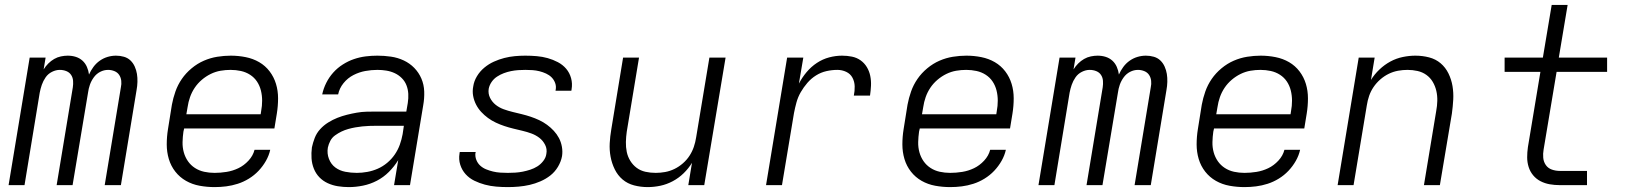

<svg xmlns="http://www.w3.org/2000/svg" viewBox="-20 -755 6640 783"><path d="M15 0 101 -520H166L158 -472Q166 -485 177 -496Q188 -507 201 -514.5Q214 -522 228.5 -525Q243 -528 256 -528Q274 -528 289.5 -523Q305 -518 316.5 -507.5Q328 -497 334.5 -482Q341 -467 343 -451Q350 -467 361 -482Q372 -497 387 -507.5Q402 -518 419 -523Q436 -528 453 -528Q470 -528 485.5 -523.5Q501 -519 512 -508.5Q523 -498 529.5 -483.5Q536 -469 538.5 -453.5Q541 -438 540.5 -421Q540 -404 537 -388L473 0H407L473 -399Q476 -412 474.5 -425.5Q473 -439 466 -449.5Q459 -460 446.5 -465Q434 -470 421 -470Q404 -470 388.5 -462Q373 -454 362.5 -439.5Q352 -425 346.5 -409Q341 -393 339 -377L276 0H211L277 -399Q279 -412 278 -425.5Q277 -439 270 -449.5Q263 -460 250.5 -465Q238 -470 224 -470Q208 -470 192 -462Q176 -454 166 -439.5Q156 -425 150.5 -409Q145 -393 142 -377L80 0Z M855 8Q824 8 794 2.5Q764 -3 738.5 -17.5Q713 -32 695 -55Q677 -78 668.5 -106.5Q660 -135 660 -166Q660 -197 665 -228L681 -328Q686 -355 695.5 -382Q705 -409 721.5 -433Q738 -457 761.5 -476.5Q785 -496 811.5 -507.5Q838 -519 866 -523.5Q894 -528 921 -528Q921 -528 921 -528Q921 -528 921 -528Q952 -528 982 -522Q1012 -516 1037 -501.5Q1062 -487 1079.5 -464Q1097 -441 1105.5 -413Q1114 -385 1114 -354Q1114 -323 1109 -292L1099 -231H731L728 -218Q725 -197 724.5 -175.5Q724 -154 729.5 -134Q735 -114 746.5 -97.5Q758 -81 775 -70Q792 -59 812.5 -54.5Q833 -50 855 -50Q879 -50 904 -54Q929 -58 952 -69Q975 -80 993.5 -100Q1012 -120 1018 -144H1082Q1077 -121 1064.5 -99Q1052 -77 1034.5 -58.5Q1017 -40 995 -26.5Q973 -13 949.5 -5.5Q926 2 902.5 5Q879 8 855 8ZM740 -289H1043L1045 -302Q1049 -323 1049 -344.5Q1049 -366 1044 -386Q1039 -406 1028 -422.5Q1017 -439 1000 -450Q983 -461 962.5 -465.5Q942 -470 920 -470Q900 -470 879.5 -466.5Q859 -463 839.5 -453.5Q820 -444 803 -429.5Q786 -415 774 -397Q762 -379 755 -359Q748 -339 745 -318Z M1403 8Q1403 8 1403 8Q1403 8 1403 8H1402Q1380 8 1358 4.5Q1336 1 1316.5 -8Q1297 -17 1282.5 -32Q1268 -47 1260 -67Q1252 -87 1250.5 -109Q1249 -131 1252 -154Q1256 -173 1263.5 -192.5Q1271 -212 1285.5 -228Q1300 -244 1318.5 -255.5Q1337 -267 1356 -274.5Q1375 -282 1395 -287Q1415 -292 1435 -295.5Q1455 -299 1475 -299.5Q1495 -300 1514 -300H1637L1643 -335Q1646 -354 1645 -372.5Q1644 -391 1637.5 -407.5Q1631 -424 1618.5 -436.5Q1606 -449 1590 -456.5Q1574 -464 1556 -467Q1538 -470 1519 -470Q1495 -470 1470 -465.5Q1445 -461 1421.5 -449Q1398 -437 1381 -416Q1364 -395 1359 -370H1294Q1299 -394 1310.5 -417Q1322 -440 1339 -459Q1356 -478 1378 -492Q1400 -506 1423.5 -514Q1447 -522 1471 -525Q1495 -528 1519 -528Q1547 -528 1574.5 -524Q1602 -520 1626.5 -508.5Q1651 -497 1669.5 -478Q1688 -459 1698.5 -434.5Q1709 -410 1710 -382Q1711 -354 1706 -326L1652 0H1587L1604 -102Q1588 -76 1566 -54Q1544 -32 1517 -18Q1490 -4 1460.5 2Q1431 8 1403 8ZM1435 -50Q1456 -50 1478 -54Q1500 -58 1520.5 -67Q1541 -76 1559 -91Q1577 -106 1590 -125Q1603 -144 1610.5 -165Q1618 -186 1622 -208L1627 -242H1514Q1500 -242 1486 -241.5Q1472 -241 1457.5 -239.5Q1443 -238 1429 -235.5Q1415 -233 1400.5 -229Q1386 -225 1372.5 -218.5Q1359 -212 1346.5 -203Q1334 -194 1327 -180.5Q1320 -167 1317 -153Q1313 -129 1321.5 -107Q1330 -85 1347.5 -72Q1365 -59 1388 -54.5Q1411 -50 1435 -50Z M2051 8Q2027 8 2003.5 6Q1980 4 1957.5 -2Q1935 -8 1914.5 -18Q1894 -28 1879 -44.5Q1864 -61 1857 -83Q1850 -105 1854 -129Q1854 -131 1854.5 -132.5Q1855 -134 1855 -135H1920Q1920 -134 1920 -133.5Q1920 -133 1919 -132Q1917 -117 1922.5 -103Q1928 -89 1938.5 -79.5Q1949 -70 1962.5 -64.5Q1976 -59 1990.5 -55.5Q2005 -52 2020.5 -51Q2036 -50 2051 -50Q2066 -50 2081.5 -51Q2097 -52 2112 -55Q2127 -58 2142.5 -63Q2158 -68 2171.5 -76.5Q2185 -85 2195.5 -98.5Q2206 -112 2208 -127Q2212 -147 2203 -164.5Q2194 -182 2179.5 -193Q2165 -204 2147.5 -210.5Q2130 -217 2111 -221.5Q2092 -226 2073.5 -230.5Q2055 -235 2037 -241Q2019 -247 2002 -255Q1985 -263 1970 -274Q1955 -285 1942.5 -298.5Q1930 -312 1921.5 -328.5Q1913 -345 1909.5 -364Q1906 -383 1910 -403Q1913 -424 1925 -444Q1937 -464 1955 -479Q1973 -494 1994 -503.5Q2015 -513 2036.5 -518.5Q2058 -524 2079.5 -526Q2101 -528 2122 -528Q2146 -528 2169 -526Q2192 -524 2213.5 -518Q2235 -512 2255 -501.5Q2275 -491 2289 -474.5Q2303 -458 2309 -436Q2315 -414 2311 -391Q2311 -389 2310.5 -387.5Q2310 -386 2310 -385H2245Q2246 -386 2246 -386.5Q2246 -387 2246 -388Q2249 -403 2244 -416.5Q2239 -430 2229.5 -439.5Q2220 -449 2207 -455Q2194 -461 2180 -464.5Q2166 -468 2151.5 -469Q2137 -470 2122 -470Q2108 -470 2093.5 -469Q2079 -468 2064 -465Q2049 -462 2034.5 -456.5Q2020 -451 2007 -442.5Q1994 -434 1985 -421Q1976 -408 1973 -393Q1970 -373 1978.5 -356Q1987 -339 2001.5 -327.5Q2016 -316 2034 -309.5Q2052 -303 2070.5 -298.5Q2089 -294 2107.5 -289.5Q2126 -285 2144 -279Q2162 -273 2179 -265Q2196 -257 2211 -246Q2226 -235 2238.5 -221.5Q2251 -208 2259.5 -192Q2268 -176 2271.5 -156.5Q2275 -137 2272 -118Q2268 -96 2255.5 -75Q2243 -54 2224.5 -39.5Q2206 -25 2184 -15.5Q2162 -6 2140 -1Q2118 4 2095.5 6Q2073 8 2051 8Z M2621 8Q2593 8 2566 1Q2539 -6 2519 -23Q2499 -40 2487 -64.5Q2475 -89 2470 -116Q2465 -143 2466.5 -171Q2468 -199 2473 -228L2521 -520H2586L2536 -218Q2533 -197 2532.5 -176Q2532 -155 2536 -135.5Q2540 -116 2550.5 -99Q2561 -82 2576.5 -70.5Q2592 -59 2612 -54.5Q2632 -50 2654 -50Q2673 -50 2692.5 -53.5Q2712 -57 2730.5 -66Q2749 -75 2765 -89Q2781 -103 2792 -120Q2803 -137 2809.5 -156Q2816 -175 2819 -195L2873 -520H2939L2852 0H2787L2802 -91Q2788 -68 2768 -48.5Q2748 -29 2723.5 -16Q2699 -3 2673 2.5Q2647 8 2621 8Z M3104 0 3190 -520H3256L3238 -414Q3251 -439 3269.5 -461Q3288 -483 3311.5 -498.5Q3335 -514 3361.5 -521Q3388 -528 3414 -528Q3435 -528 3454.5 -524Q3474 -520 3489.5 -509Q3505 -498 3515 -481.5Q3525 -465 3529 -445.5Q3533 -426 3532 -405.5Q3531 -385 3528 -365H3462Q3466 -384 3465.5 -403Q3465 -422 3456.5 -438Q3448 -454 3431 -462Q3414 -470 3395 -470Q3373 -470 3350.5 -465Q3328 -460 3308 -447.5Q3288 -435 3272.5 -417Q3257 -399 3245.5 -379Q3234 -359 3228 -337Q3222 -315 3218 -294L3169 0Z M3855 8Q3824 8 3794 2.5Q3764 -3 3738.5 -17.5Q3713 -32 3695 -55Q3677 -78 3668.5 -106.5Q3660 -135 3660 -166Q3660 -197 3665 -228L3681 -328Q3686 -355 3695.5 -382Q3705 -409 3721.5 -433Q3738 -457 3761.5 -476.5Q3785 -496 3811.5 -507.5Q3838 -519 3866 -523.5Q3894 -528 3921 -528Q3921 -528 3921 -528Q3921 -528 3921 -528Q3952 -528 3982 -522Q4012 -516 4037 -501.5Q4062 -487 4079.5 -464Q4097 -441 4105.5 -413Q4114 -385 4114 -354Q4114 -323 4109 -292L4099 -231H3731L3728 -218Q3725 -197 3724.5 -175.5Q3724 -154 3729.5 -134Q3735 -114 3746.5 -97.5Q3758 -81 3775 -70Q3792 -59 3812.5 -54.5Q3833 -50 3855 -50Q3879 -50 3904 -54Q3929 -58 3952 -69Q3975 -80 3993.5 -100Q4012 -120 4018 -144H4082Q4077 -121 4064.5 -99Q4052 -77 4034.5 -58.5Q4017 -40 3995 -26.5Q3973 -13 3949.5 -5.5Q3926 2 3902.5 5Q3879 8 3855 8ZM3740 -289H4043L4045 -302Q4049 -323 4049 -344.5Q4049 -366 4044 -386Q4039 -406 4028 -422.5Q4017 -439 4000 -450Q3983 -461 3962.5 -465.5Q3942 -470 3920 -470Q3900 -470 3879.5 -466.5Q3859 -463 3839.5 -453.5Q3820 -444 3803 -429.5Q3786 -415 3774 -397Q3762 -379 3755 -359Q3748 -339 3745 -318Z M4215 0 4301 -520H4366L4358 -472Q4366 -485 4377 -496Q4388 -507 4401 -514.5Q4414 -522 4428.5 -525Q4443 -528 4456 -528Q4474 -528 4489.5 -523Q4505 -518 4516.5 -507.5Q4528 -497 4534.5 -482Q4541 -467 4543 -451Q4550 -467 4561 -482Q4572 -497 4587 -507.5Q4602 -518 4619 -523Q4636 -528 4653 -528Q4670 -528 4685.5 -523.5Q4701 -519 4712 -508.5Q4723 -498 4729.5 -483.5Q4736 -469 4738.5 -453.5Q4741 -438 4740.5 -421Q4740 -404 4737 -388L4673 0H4607L4673 -399Q4676 -412 4674.5 -425.5Q4673 -439 4666 -449.5Q4659 -460 4646.5 -465Q4634 -470 4621 -470Q4604 -470 4588.5 -462Q4573 -454 4562.5 -439.5Q4552 -425 4546.5 -409Q4541 -393 4539 -377L4476 0H4411L4477 -399Q4479 -412 4478 -425.5Q4477 -439 4470 -449.5Q4463 -460 4450.5 -465Q4438 -470 4424 -470Q4408 -470 4392 -462Q4376 -454 4366 -439.5Q4356 -425 4350.5 -409Q4345 -393 4342 -377L4280 0Z M5055 8Q5024 8 4994 2.5Q4964 -3 4938.5 -17.5Q4913 -32 4895 -55Q4877 -78 4868.5 -106.5Q4860 -135 4860 -166Q4860 -197 4865 -228L4881 -328Q4886 -355 4895.5 -382Q4905 -409 4921.5 -433Q4938 -457 4961.5 -476.5Q4985 -496 5011.5 -507.5Q5038 -519 5066 -523.5Q5094 -528 5121 -528Q5121 -528 5121 -528Q5121 -528 5121 -528Q5152 -528 5182 -522Q5212 -516 5237 -501.5Q5262 -487 5279.5 -464Q5297 -441 5305.5 -413Q5314 -385 5314 -354Q5314 -323 5309 -292L5299 -231H4931L4928 -218Q4925 -197 4924.5 -175.5Q4924 -154 4929.5 -134Q4935 -114 4946.5 -97.5Q4958 -81 4975 -70Q4992 -59 5012.5 -54.5Q5033 -50 5055 -50Q5079 -50 5104 -54Q5129 -58 5152 -69Q5175 -80 5193.5 -100Q5212 -120 5218 -144H5282Q5277 -121 5264.5 -99Q5252 -77 5234.5 -58.5Q5217 -40 5195 -26.5Q5173 -13 5149.5 -5.5Q5126 2 5102.5 5Q5079 8 5055 8ZM4940 -289H5243L5245 -302Q5249 -323 5249 -344.5Q5249 -366 5244 -386Q5239 -406 5228 -422.5Q5217 -439 5200 -450Q5183 -461 5162.5 -465.5Q5142 -470 5120 -470Q5100 -470 5079.5 -466.5Q5059 -463 5039.5 -453.5Q5020 -444 5003 -429.5Q4986 -415 4974 -397Q4962 -379 4955 -359Q4948 -339 4945 -318Z M5435 0 5521 -520H5586L5571 -429Q5585 -452 5605.5 -471.5Q5626 -491 5650 -504Q5674 -517 5700.5 -522.5Q5727 -528 5752 -528Q5781 -528 5808 -521Q5835 -514 5855 -497Q5875 -480 5887 -455.5Q5899 -431 5903.5 -404Q5908 -377 5906.5 -349Q5905 -321 5901 -292L5852 0H5787L5837 -302Q5841 -323 5841.5 -344Q5842 -365 5837.5 -384.5Q5833 -404 5823 -421Q5813 -438 5797 -449.5Q5781 -461 5761 -465.5Q5741 -470 5720 -470Q5701 -470 5681.5 -466.5Q5662 -463 5643.5 -454Q5625 -445 5609 -431Q5593 -417 5581.5 -400Q5570 -383 5563.5 -364Q5557 -345 5554 -325L5500 0Z M6341 0Q6320 0 6300 -3.5Q6280 -7 6262.5 -16Q6245 -25 6232.5 -40Q6220 -55 6214 -74Q6208 -93 6208 -113.5Q6208 -134 6211 -155L6262 -462H6116V-520H6272L6308 -735H6373L6337 -520H6534V-462H6328L6275 -145Q6272 -128 6273.5 -111.5Q6275 -95 6284 -82Q6293 -69 6308.5 -63.5Q6324 -58 6341 -58H6452V0Z"/></svg>

Font: Iosevka SS04 Lt Ex Obl
Style: Regular
Weight: 300
Width: 7
Italic angle: -9°
Monospace: yes
Designer: Belleve Invis
Foundry: Belleve Invis
Version: Version 19.0.0; ttfautohint (v1.8.4)